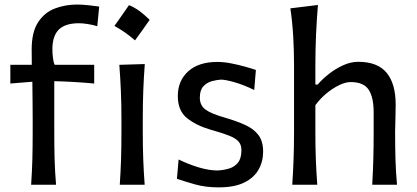

<svg xmlns="http://www.w3.org/2000/svg" viewBox="-20 -811 1833 843"><path d="M546.3 -788.4Q588.2 -772.3 637.1 -723.9Q621.5 -701.4 605.7 -679.1Q589.8 -656.8 572.7 -633.7Q531.8 -670.2 482.4 -697.1Q499.1 -720.7 514.6 -742.7Q530.2 -764.7 546.3 -788.4ZM116.7 0Q120.6 -58.1 122.1 -112.3Q123.5 -166.5 123.5 -231.9V-284.2Q123.5 -321.8 123 -363.3Q122.6 -404.8 122.1 -452.1L25.4 -444.3V-526.4H119.6Q119.6 -543.5 119.4 -560.1Q119.1 -576.7 119.1 -593.8Q119.1 -669.9 147 -712.9Q174.8 -755.9 220.2 -773.4Q265.6 -791 318.4 -791Q342.3 -791 370.8 -787.8Q399.4 -784.7 415.5 -782.2L407.2 -695.8Q390.6 -701.2 367.4 -705.1Q344.2 -709 327.1 -709Q266.6 -709 238.3 -681.2Q210 -653.3 210 -594.2Q210 -576.2 212.6 -555.7Q215.3 -535.2 220.2 -526.4H393.6V-444.3Q303.2 -452.6 218.3 -454.6V-231.9Q218.3 -166.5 219.7 -112.3Q221.2 -58.1 226.1 0ZM505.9 0Q509.8 -58.1 511.5 -112.3Q513.2 -166.5 513.2 -231.9V-284.7Q513.2 -356 510.7 -412.4Q508.3 -468.8 503.9 -526.4L615.7 -529.8Q611.3 -470.7 609.1 -414.1Q606.9 -357.4 606.9 -284.7V-231.9Q606.9 -166.5 608.9 -112.3Q610.8 -58.1 615.2 0Z M939.9 11.7Q881.8 11.7 835.2 -1.7Q788.6 -15.1 756.8 -25.9L764.2 -110.8Q808.1 -89.4 853 -75.9Q897.9 -62.5 935.1 -62.5Q963.4 -64 987.3 -71.5Q1011.2 -79.1 1025.6 -97.9Q1040 -116.7 1040 -151.9Q1040 -175.3 1027.3 -189.7Q1014.6 -204.1 985.4 -215.6Q956.1 -227.1 905.8 -241.2Q841.8 -259.8 801.3 -292.2Q760.7 -324.7 760.7 -389.6Q760.7 -456.5 806.4 -497.8Q852.1 -539.1 934.1 -539.1Q962.4 -539.1 993.9 -533Q1025.4 -526.9 1054.4 -518.8Q1083.5 -510.7 1103.5 -503.9L1096.2 -416Q1048.3 -439 1008.8 -450.2Q969.2 -461.4 950.2 -461.4Q932.1 -460.4 910.4 -454.6Q888.7 -448.7 873 -432.1Q857.4 -415.5 857.4 -382.3Q857.4 -348.1 882.3 -329.8Q907.2 -311.5 967.8 -294.4Q1021 -278.8 1058.3 -261.5Q1095.7 -244.1 1115.5 -217Q1135.3 -189.9 1135.3 -145Q1135.3 -101.6 1115 -65.9Q1094.7 -30.3 1051.8 -9.3Q1008.8 11.7 939.9 11.7Z M1263.2 0Q1267.1 -58.1 1269 -112.3Q1271 -166.5 1271 -231.9V-523.9Q1271 -590.3 1267.3 -652.3Q1263.7 -714.4 1254.9 -774.4L1376 -789.1Q1370.6 -725.1 1367.7 -659.7Q1364.7 -594.2 1364.7 -523.9V-439.9H1375Q1394 -462.4 1422.9 -485.4Q1451.7 -508.3 1485.4 -523.9Q1519 -539.6 1553.2 -539.6Q1637.7 -539.6 1677.5 -491.5Q1717.3 -443.4 1717.3 -351.1Q1717.3 -316.9 1716.1 -286.4Q1714.8 -255.9 1714.8 -231.9Q1714.8 -166.5 1716.3 -112.3Q1717.8 -58.1 1723.1 0H1614.3Q1617.7 -58.1 1619.1 -111.8Q1620.6 -165.5 1620.6 -227.5V-317.4Q1620.6 -383.8 1598.6 -417.2Q1576.7 -450.7 1519.5 -450.7Q1497.1 -450.7 1468.8 -437Q1440.4 -423.3 1412.8 -400.4Q1385.3 -377.4 1364.7 -349.1V-227.5Q1364.7 -165.5 1366.7 -111.8Q1368.7 -58.1 1373 0Z"/></svg>

Font: Pinar-DS1-FD Medium
Style: Regular
Weight: 500
Designer: Amin Abedi
Version: Version 3.000